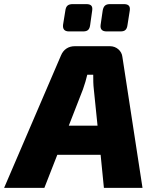

<svg xmlns="http://www.w3.org/2000/svg" viewBox="-65 -915 749 935"><path d="M271 -762H340C362 -762 371 -771 374 -793L384 -864C387 -885 379 -895 355 -895H290C266 -895 256 -886 253 -862L242 -794C240 -773 249 -762 271 -762ZM454 -762H522C544 -762 553 -771 556 -794L567 -864C570 -885 561 -895 538 -895H471C449 -895 439 -886 435 -863L425 -794C422 -773 432 -762 454 -762ZM441 0H629L531 -638C528 -667 502 -690 471 -690H299C268 -690 244 -674 232 -645L-45 0H151L214 -161H425ZM270 -303 339 -480C348 -505 355 -530 360 -551H389C389 -528 389 -503 392 -479L410 -303Z"/></svg>

Font: Exo 2 Extra Bold
Style: Italic
Weight: 800
Italic angle: -8°
Designer: Natanael Gama
Version: Version 1.001;PS 001.001;hotconv 1.0.88;makeotf.lib2.5.64775